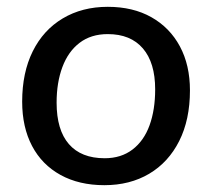

<svg xmlns="http://www.w3.org/2000/svg" viewBox="-20 -536 621 563"><path d="M286 7Q212 7 157.5 -23Q103 -53 74 -108Q45 -163 45 -238Q45 -323 76 -385.5Q107 -448 164 -482Q221 -516 296 -516Q370 -516 424 -485.5Q478 -455 507.5 -400Q537 -345 537 -271Q537 -185 505.5 -122.5Q474 -60 417.5 -26.5Q361 7 286 7ZM287 -72Q335 -72 368.5 -97.5Q402 -123 418.5 -168.5Q435 -214 435 -274Q435 -352 399 -394Q363 -436 296 -436Q247 -436 213.5 -410.5Q180 -385 163 -339.5Q146 -294 146 -235Q146 -155 182 -113.5Q218 -72 287 -72Z"/></svg>

Font: Muli SemiBold
Style: Italic
Weight: 600
Italic angle: -4.541°
Designer: Vernon Adams
Foundry: Vernon Adams
Version: Version 2.100; ttfautohint (v1.8.1.43-b0c9)